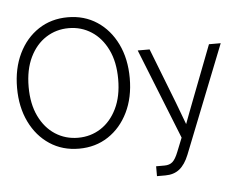

<svg xmlns="http://www.w3.org/2000/svg" viewBox="-60 -812 1352 1089"><g transform="rotate(-5 615.5 -267.0)"><path d="M363.8 10.3Q269.5 10.3 197.3 -37.4Q125 -85 84 -169.4Q43 -253.9 43 -363.3Q43 -473.6 84 -558.1Q125 -642.6 197.3 -690.2Q269.5 -737.8 363.8 -737.8Q458 -737.8 530.3 -690.2Q602.5 -642.6 643.6 -558.1Q684.6 -473.6 684.6 -363.3Q684.6 -253.4 643.6 -169.2Q602.5 -85 530.3 -37.4Q458 10.3 363.8 10.3ZM363.8 -51.8Q435.5 -51.8 493.2 -88.9Q550.8 -126 584.7 -195.8Q618.7 -265.6 618.7 -363.3Q618.7 -461.4 584.7 -531.2Q550.8 -601.1 493.2 -638.4Q435.5 -675.8 363.8 -675.8Q292.5 -675.8 234.6 -638.7Q176.8 -601.6 142.8 -531.5Q108.9 -461.4 108.9 -363.3Q108.9 -266.1 142.6 -196.3Q176.3 -126.5 234.1 -89.1Q292 -51.8 363.8 -51.8ZM790 204.1V147.9H837.9Q866.7 147.9 883.8 132.6Q900.9 117.2 916.5 77.6L948.2 -1.5L743.2 -515.6H811L933.6 -200.7Q957.5 -139.2 980.5 -75.7Q992.2 -106.9 1003.9 -138.2Q1015.6 -169.4 1027.8 -200.7L1148.9 -515.6H1215.8L972.7 98.1Q950.7 152.8 918.5 178.5Q886.2 204.1 837.9 204.1Z"/></g></svg>

Font: Inter Display Light
Style: Regular
Weight: 300
Designer: Rasmus Andersson
Foundry: rsms
Version: Version 4.000;git-a52131595